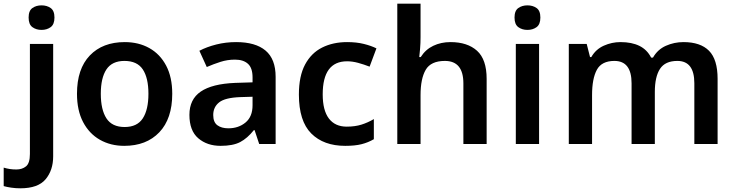

<svg xmlns="http://www.w3.org/2000/svg" viewBox="-81 -780 3984 1040"><path d="M74 -685Q74 -722 94.5 -736.5Q115 -751 144 -751Q173 -751 193.5 -736.5Q214 -722 214 -685Q214 -648 193.5 -633Q173 -618 144 -618Q115 -618 94.5 -633Q74 -648 74 -685ZM29 240Q4 240 -20 236.5Q-44 233 -61 228V128Q-44 133 -28 135.5Q-12 138 8 138Q39 138 60 121Q81 104 81 54V-542H207V67Q207 142 166 191Q125 240 29 240Z M852 -272Q852 -137 782 -63.5Q712 10 592 10Q518 10 460 -23Q402 -56 369 -119Q336 -182 336 -272Q336 -407 405.5 -479.5Q475 -552 595 -552Q670 -552 728 -519.5Q786 -487 819 -424.5Q852 -362 852 -272ZM465 -272Q465 -186 495.5 -139Q526 -92 594 -92Q662 -92 692.5 -139Q723 -186 723 -272Q723 -358 692.5 -404Q662 -450 593 -450Q526 -450 495.5 -404Q465 -358 465 -272Z M1198 -552Q1303 -552 1357.5 -506Q1412 -460 1412 -364V0H1323L1298 -75H1294Q1259 -31 1220 -10.5Q1181 10 1114 10Q1041 10 993 -31Q945 -72 945 -158Q945 -242 1006.5 -284Q1068 -326 1193 -331L1287 -334V-361Q1287 -412 1262 -434.5Q1237 -457 1192 -457Q1151 -457 1113.5 -445Q1076 -433 1039 -417L999 -505Q1039 -526 1090.5 -539Q1142 -552 1198 -552ZM1221 -254Q1138 -251 1106 -225.5Q1074 -200 1074 -157Q1074 -118 1096.5 -101.5Q1119 -85 1156 -85Q1211 -85 1249 -116.5Q1287 -148 1287 -210V-256Z M1789 10Q1672 10 1605 -57Q1538 -124 1538 -268Q1538 -368 1571.5 -430.5Q1605 -493 1664 -522.5Q1723 -552 1799 -552Q1850 -552 1890 -542Q1930 -532 1958 -518L1921 -419Q1890 -431 1859 -439.5Q1828 -448 1799 -448Q1667 -448 1667 -269Q1667 -182 1700.5 -138Q1734 -94 1797 -94Q1842 -94 1877 -105Q1912 -116 1944 -135V-26Q1913 -8 1877.5 1Q1842 10 1789 10Z M2197 -579Q2197 -547 2194.5 -516.5Q2192 -486 2190 -471H2198Q2224 -512 2266 -532Q2308 -552 2359 -552Q2451 -552 2503 -505Q2555 -458 2555 -353V0H2429V-328Q2429 -450 2329 -450Q2253 -450 2225 -402Q2197 -354 2197 -265V0H2071V-760H2197Z M2776 -751Q2805 -751 2825.5 -736.5Q2846 -722 2846 -685Q2846 -648 2825.5 -633Q2805 -618 2776 -618Q2747 -618 2726.5 -633Q2706 -648 2706 -685Q2706 -722 2726.5 -736.5Q2747 -751 2776 -751ZM2839 -542V0H2713V-542Z M3621 -552Q3713 -552 3759.5 -505Q3806 -458 3806 -353V0H3680V-329Q3680 -450 3588 -450Q3522 -450 3494 -407Q3466 -364 3466 -282V0H3340V-329Q3340 -450 3247 -450Q3178 -450 3152 -402Q3126 -354 3126 -265V0H3000V-542H3097L3115 -471H3122Q3146 -513 3189.5 -532.5Q3233 -552 3280 -552Q3341 -552 3382.5 -531.5Q3424 -511 3446 -468H3456Q3481 -512 3526 -532Q3571 -552 3621 -552Z"/></svg>

Font: Noto Sans Ethiopic SemiBold
Style: Regular
Weight: 600
Designer: Monotype Design Team
Foundry: Monotype Imaging Inc.
Version: Version 2.102; ttfautohint (v1.8.4.7-5d5b)